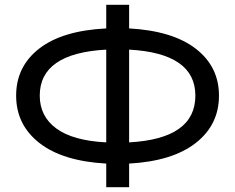

<svg xmlns="http://www.w3.org/2000/svg" viewBox="-20 -777 976 797"><path d="M889 -380Q889 -259 792.5 -183.5Q696 -108 516 -98V0H421V-98Q240 -108 143.5 -183.5Q47 -259 47 -380Q47 -501 143 -575.5Q239 -650 421 -659V-757H516V-659Q697 -649 793 -574.5Q889 -500 889 -380ZM516 -186Q791 -201 791 -380Q791 -556 516 -571ZM145 -380Q145 -294 214 -243.5Q283 -193 421 -186V-571Q145 -556 145 -380Z"/></svg>

Font: Montserrat arm
Style: Regular
Weight: 400
Designer: Julieta Ulanovsky
Foundry: Julieta Ulanovsky
Version: Version 6.000;PS 006.000;hotconv 1.0.88;makeotf.lib2.5.64775